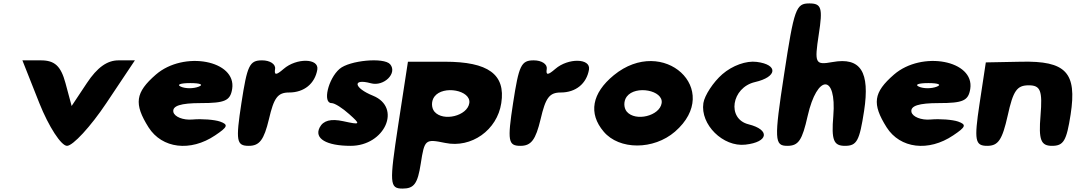

<svg xmlns="http://www.w3.org/2000/svg" viewBox="-20 -903 6292 1123"><path d="M210 -300C265 -162 338 -50 372 -50C406 -50 510 -162 602 -300L769 -550H673C607 -550 549 -509 488 -417L399 -283L363 -417C336 -517 300 -550 219 -550H111Z M892 -467C771 -362 762 -296 849 -158C928 -34 1094 -14 1238 -111C1313 -161 1317 -174 1267 -192C1235 -203 1161 -209 1106 -204C1051 -199 1000 -220 994 -248C987 -284 1037 -300 1154 -300C1296 -300 1327 -314 1338 -383C1364 -550 1055 -608 892 -467ZM1142 -396C1111 -384 1065 -384 1038 -396C1011 -408 1035 -417 1093 -417C1151 -417 1173 -408 1142 -396Z M1392 -300C1358 -79 1363 -50 1435 -50C1498 -50 1524 -85 1553 -206C1582 -331 1604 -362 1671 -362C1759 -362 1822 -414 1836 -496C1847 -563 1714 -565 1639 -500C1595 -462 1583 -462 1589 -500C1593 -528 1559 -550 1513 -550C1439 -550 1426 -521 1392 -300Z M1966 -500C1899 -442 1866 -300 1919 -300C1938 -300 1983 -271 2023 -235C2091 -174 2089 -172 1988 -194C1915 -210 1871 -198 1850 -158C1816 -93 1889 -50 2031 -50C2231 -50 2331 -274 2162 -343C2048 -389 2039 -446 2149 -416C2225 -395 2306 -475 2262 -527C2226 -569 2024 -550 1966 -500Z M2309 -171C2257 171 2258 200 2335 200C2402 200 2423 171 2441 54C2463 -88 2467 -91 2584 -67C2737 -35 2888 -142 2912 -300C2938 -468 2836 -542 2582 -542H2366ZM2725 -300C2714 -225 2572 -190 2521 -250C2502 -273 2502 -313 2521 -338C2572 -406 2736 -375 2725 -300Z M2981 -300C2947 -79 2952 -50 3024 -50C3087 -50 3113 -85 3142 -206C3171 -331 3193 -362 3260 -362C3348 -362 3411 -414 3425 -496C3436 -563 3303 -565 3228 -500C3184 -462 3172 -462 3178 -500C3182 -528 3148 -550 3102 -550C3028 -550 3015 -521 2981 -300Z M3570 -463C3442 -358 3420 -240 3511 -133C3602 -25 3803 -25 3928 -133C4210 -378 3860 -700 3570 -463ZM3850 -300C3839 -225 3697 -190 3646 -250C3627 -273 3627 -313 3646 -338C3697 -406 3861 -375 3850 -300Z M4205 -469C4152 -423 4101 -345 4094 -300C4075 -175 4209 -42 4340 -57C4475 -72 4486 -144 4358 -176C4230 -208 4258 -391 4396 -423C4527 -453 4533 -525 4406 -541C4345 -549 4264 -520 4205 -469Z M4566 -467C4507 -84 4510 -50 4585 -50C4651 -50 4672 -83 4704 -225C4760 -471 4874 -471 4854 -225C4842 -83 4856 -50 4922 -50C4992 -50 5007 -79 5034 -254C5069 -483 5014 -570 4849 -540C4748 -522 4743 -531 4769 -702C4793 -856 4785 -883 4714 -883C4636 -883 4625 -855 4566 -467Z M5209 -467C5088 -362 5079 -296 5166 -158C5245 -34 5411 -14 5555 -111C5630 -161 5634 -174 5584 -192C5552 -203 5478 -209 5423 -204C5368 -199 5317 -220 5311 -248C5304 -284 5354 -300 5471 -300C5613 -300 5644 -314 5655 -383C5681 -550 5372 -608 5209 -467ZM5459 -396C5428 -384 5382 -384 5355 -396C5328 -408 5352 -417 5410 -417C5468 -417 5490 -408 5459 -396Z M5709 -294C5677 -82 5683 -50 5754 -50C5819 -50 5842 -85 5874 -227C5906 -373 5928 -404 5997 -404C6066 -404 6078 -373 6066 -227C6054 -85 6068 -50 6133 -50C6201 -50 6218 -79 6242 -233C6280 -479 6215 -548 5952 -542L5746 -538Z"/></svg>

Font: Hussar Skorodowane
Style: Ky
Weight: 700
Foundry: Cannot Into Space Fonts
Version: Version 0.892